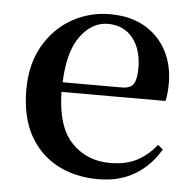

<svg xmlns="http://www.w3.org/2000/svg" viewBox="-45 -588 652 649"><g transform="rotate(5 281.0 -263.5)"><path d="M311 16.1Q232.4 16.1 172.1 -15.9Q111.8 -47.9 77.4 -110.1Q43 -172.4 43 -264.2Q43 -351.6 79.3 -414.1Q115.7 -476.6 174.8 -509.8Q233.9 -543 303.2 -543Q373 -543 421.6 -514.4Q470.2 -485.8 495.6 -437.3Q521 -388.7 521 -328.1Q521 -292.5 515.1 -267.1H162.1Q164.1 -149.4 215.6 -95.7Q267.1 -42 346.2 -42Q399.4 -42 437 -61.5Q474.6 -81.1 502.9 -117.2L520 -103Q487.8 -46.9 435.1 -15.4Q382.3 16.1 311 16.1ZM163.1 -299.8H363.8Q393.1 -299.8 403.6 -315.9Q414.1 -332 414.1 -369.1Q414.1 -433.6 383.1 -471.7Q352.1 -509.8 298.8 -509.8Q245.1 -509.8 206.1 -457.3Q167 -404.8 163.1 -299.8Z"/></g></svg>

Font: Source Han Serif TW SemiBold
Style: Regular
Weight: 600
Designer: Ryoko NISHIZUKA Ë•øÂ°öÊ∂ºÂ≠ê (kana & ideographs); Frank Grie√ühammer (Latin, Greek & Cyrillic); Wenlong ZHANG Âº†ÊñáÈæô 
Foundry: Adobe
Version: Version 2.003;hotconv 1.1.1;makeotfexe 2.6.0